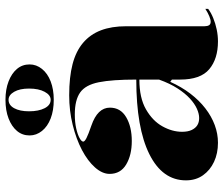

<svg xmlns="http://www.w3.org/2000/svg" viewBox="-76 -706 797 684"><g transform="rotate(-90 322.0 -363.5)"><path d="M325 -515Q390 -515 436 -503Q482 -491 512 -465.5Q542 -440 556.5 -402Q571 -364 571 -312V-33Q571 -23 574.5 -17Q578 -11 587 -11Q595 -11 607 -16Q619 -21 633 -30V-20Q620 -10 600.5 -2Q581 6 559.5 10.5Q538 15 517 15Q455 15 418 -16Q381 -47 381 -120Q381 -129 381 -133Q381 -137 381 -140.5Q381 -144 381 -149L373 -155Q355 -115 331 -83.5Q307 -52 278.5 -30Q250 -8 219 3.5Q188 15 156 15Q118 15 88 1Q58 -13 40 -38.5Q22 -64 22 -99Q22 -183 115.5 -229.5Q209 -276 381 -276Q381 -362 371.5 -409.5Q362 -457 335 -476Q308 -495 257 -495Q229 -495 207 -490Q185 -485 172.5 -478Q160 -471 160 -465Q160 -460 172.5 -453.5Q185 -447 217 -436Q281 -414 281 -370Q281 -332 247 -312Q213 -292 162 -292Q112 -292 78.5 -312Q45 -332 45 -371Q45 -397 68 -423Q91 -449 130 -469.5Q169 -490 219.5 -502.5Q270 -515 325 -515ZM381 -265Q316 -265 275 -241.5Q234 -218 214.5 -183Q195 -148 195 -113Q195 -92 201.5 -78.5Q208 -65 218.5 -58.5Q229 -52 244 -52Q259 -52 277 -60Q295 -68 313.5 -85Q332 -102 349.5 -129Q367 -156 381 -195ZM309 -742Q346 -742 374.5 -731Q403 -720 419 -701Q435 -682 435 -656Q435 -632 419 -612Q403 -592 374.5 -581Q346 -570 309 -570Q271 -570 242.5 -581Q214 -592 198 -612Q182 -632 182 -656Q182 -682 198 -701Q214 -720 242.5 -731Q271 -742 309 -742ZM309 -731Q290 -731 279 -711Q268 -691 268 -658Q268 -624 279 -602.5Q290 -581 309 -581Q326 -581 337.5 -602.5Q349 -624 349 -658Q349 -691 337.5 -711Q326 -731 309 -731Z"/></g></svg>

Font: Kalnia Thin SemiBold
Style: Regular
Weight: 600
Version: Version 1.105